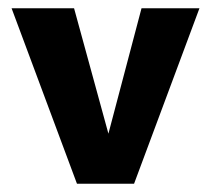

<svg xmlns="http://www.w3.org/2000/svg" viewBox="-20 -444 510 464"><path d="M462 -424 304 0H166L8 -424H159L242 -121L322 -424Z"/></svg>

Font: Ysabeau Ultrabold
Style: Regular
Weight: 800
Designer: Christian Thalmann (Catharsis Fonts)
Version: Version 0.003